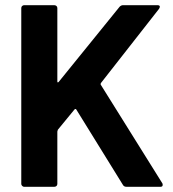

<svg xmlns="http://www.w3.org/2000/svg" viewBox="-20 -720 665 740"><path d="M62 -11V-689Q62 -694 65.5 -697Q69 -700 73 -700H189Q194 -700 197.5 -697Q201 -694 201 -689V-406Q201 -403 202.5 -402.5Q204 -402 206 -404L441 -694Q447 -700 454 -700H587Q596 -700 596 -694Q596 -691 593 -686L369 -400Q367 -396 368 -394L606 -13Q607 -11 607 -7Q607 0 598 0H468Q458 0 454 -7L274 -298Q273 -300 271 -300Q269 -300 267 -298L203 -220Q201 -214 201 -213V-11Q201 -6 197.5 -3Q194 0 189 0H73Q69 0 65.5 -3.5Q62 -7 62 -11Z"/></svg>

Font: Barlow GEO Bold
Style: Regular
Weight: 700
Designer: Jeremy Tribby
Foundry: Tribby Type
Version: Version 1.408